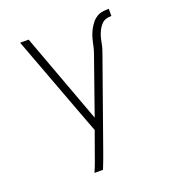

<svg xmlns="http://www.w3.org/2000/svg" viewBox="-135 -634 869 955"><g transform="rotate(-20 300.0 -156.5)"><path d="M202 215Q213 190 222.5 164Q232 138 241 112L276 15L229 -110L76 -520H121L297 -43L400 -336Q406 -352 410 -368Q414 -384 417.5 -400.5Q421 -417 426.5 -433Q432 -449 440 -463.5Q448 -478 458.5 -491.5Q469 -505 483.5 -514Q498 -523 514.5 -525.5Q531 -528 548 -528V-490Q534 -490 521 -486.5Q508 -483 498 -473.5Q488 -464 481 -452Q474 -440 469 -427.5Q464 -415 461 -402Q458 -389 455.5 -375.5Q453 -362 449 -349Q445 -336 440 -323L281 125Q273 148 264.5 170.5Q256 193 247 215Z"/></g></svg>

Font: Iosevka Aile Extralight
Style: Regular
Weight: 200
Designer: Belleve Invis
Foundry: Belleve Invis
Version: Version 31.1.0; ttfautohint (v1.8.4)